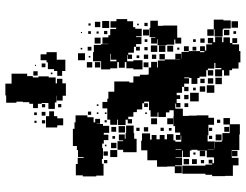

<svg xmlns="http://www.w3.org/2000/svg" viewBox="-120 -512 914 714"><g transform="rotate(90 337.0 -155.0)"><path d="M121 -491H137V-498H118V-524H137V-529H119V-553H140V-562H145V-587H170V-592H212V-585H235V-561H241V-551H261V-531H241V-524H264V-498H238V-521H233V-499H214V-495H235V-471H241V-465H265V-440H270V-432H292V-410H270V-402H268V-383H271V-401H291V-383H303V-375H325V-355H334V-368H348V-355H363V-369H379V-353H365V-350H384V-378H411V-400H410V-429H409V-473H418V-494H444V-473H483V-470H506V-496H533V-497H507V-523H503V-525H475V-552H443V-529H419V-553H442V-590H480V-588H538V-560H567V-585H595V-564H634V-535H635V-487H630V-462H626V-376H596V-462H592V-487H588V-474H574V-488H587V-494H569V-493H565V-467H540V-432H537V-410H540V-404H564V-378H540V-375H565V-351H567V-375H595V-349H598V-374H624V-348H599V-320H600V-282H576V-246H539V-223H503V-226H476V-256H499V-262H482V-280H498V-292H482V-310H498V-319H479V-343H502V-350H507V-372H484V-370H500V-352H482V-368H473V-349H449V-343H413V-344H390V-328H398V-315H415V-287H398V-284H414V-258H390V-252H358V-234H364V-227H387V-207H397V-194H414V-175H423V-189H439V-173H425V-165H445V-137H425V-134H444V-108H425V-97H383V-79H359V-97H347V-101H321V-123H283V-179H287V-194H264V-218H258V-247H257V-251H231V-260H210V-282H231V-285H205V-311H201V-350H180V-372H198V-373H173V-400H170V-442H174V-458H170V-442H152V-460H168V-465H145V-487H141V-471H121ZM59 -583H83V-559H59ZM541 -581H561V-561H541ZM122 -562V-580H140V-562ZM96 -576H106V-566H96ZM116 -496H89V-493H53V-529H56V-556H86V-529H89V-526H116ZM91 -551H111V-531H91ZM452 -550H470V-532H452ZM269 -523H293V-499H269ZM480 -522H502V-500H480ZM425 -505V-517H437V-505ZM297 -495H325V-467H297ZM113 -493V-469H89V-493ZM536 -470H537V-493H536ZM241 -491H261V-471H241ZM271 -491H291V-471H271ZM467 -487V-475H455V-487ZM497 -487V-475H485V-487ZM301 -461H321V-441H301ZM541 -461H561V-441H541ZM123 -459H139V-443H123ZM289 -459V-443H273V-459ZM575 -445V-457H587V-445ZM325 -437H357V-405H325ZM590 -412H572V-430H590ZM154 -414V-428H168V-414ZM136 -426V-416H126V-426ZM316 -426V-416H306V-426ZM555 -425V-417H547V-425ZM591 -381H571V-401H591ZM170 -382H152V-400H170ZM303 -399H319V-383H303ZM349 -399V-383H333V-399ZM364 -398H378V-384H364ZM148 -318V-284H126V-282H142V-260H120V-276H118V-254H84V-257H57V-285H76V-305H75V-357H120V-372H142V-350H127V-346H146V-318ZM535 -372V-351H537V-372ZM202 -351H203V-368H202ZM157 -357V-365H165V-357ZM172 -320H150V-342H172ZM420 -342H442V-320H420ZM456 -326V-336H466V-326ZM149 -313H173V-289H149ZM201 -291H181V-311H201ZM467 -295H455V-307H467ZM149 -283H173V-259H149ZM442 -260H420V-282H442ZM183 -279H199V-263H183ZM112 -252V-230H90V-252ZM230 -250V-232H212V-250ZM183 -249H199V-233H183ZM469 -233H453V-249H469ZM364 -248H378V-234H364ZM65 -247H77V-235H65ZM167 -247V-235H155V-247ZM136 -246V-236H126V-246ZM404 -244V-238H398V-244ZM174 -44V-47H147V-74H144V-101H143V-79H119V-101H111V-108H88V-130H83V-109H59V-131H51V-171H59V-193H81V-201H87V-225H115V-204H118V-224H144V-204H154V-196H176V-175H183V-189H199V-173H185V-171H208V-194H204V-228H238V-194H234V-168H211V-162H232V-140H211V-134H234V-108H238V-74H208V-44ZM154 -218H168V-204H154ZM467 -217V-205H455V-217ZM196 -216V-206H186V-216ZM74 -214V-208H68V-214ZM546 -156H537V-135H505V-156H502V-140H480V-162H496V-165H475V-167H447V-195H475V-197H496V-206H546ZM449 -163H473V-139H449ZM538 -134H564V-108H538ZM180 -108H208V-131H202V-110H180ZM511 -131H531V-111H511ZM470 -130V-112H452V-130ZM496 -126V-116H486V-126ZM84 -78H58V-104H84ZM633 -56H636V-6H632V20H590V13H567V-9H564V12H538V16H523V31H459V25H435V21H409V-23H416V-46H435V-52H422V-70H440V-57H441V-81H448V-104H474V-84H481V-101H501V-84H514V-78H531V-81H571V-77H589V-83H633ZM559 -99V-83H543V-99ZM107 -85H95V-97H107ZM587 -85H575V-97H587ZM435 -95V-87H427V-95ZM398 -94H404V-88H398ZM524 -94V-88H518V-94ZM142 -50H120V-72H142ZM81 -51H61V-71H81ZM211 -71H231V-51H211ZM97 -57V-65H105V-57ZM368 -58V-64H374V-58ZM404 -58H398V-64H404ZM231 -21H211V-41H231ZM168 -24H154V-38H168ZM407 -25H395V-37H407ZM106 -26H96V-36H106ZM75 -27H67V-35H75ZM188 -28V-34H194V-28ZM204 12H178V-14H204ZM164 2H158V-4H164ZM103 1H99V-3H103ZM336 92H361V98H385V122H363V147H366V161H382V179H366V193H360V217H358V241H362V279H335V282H291V259H254V201H263V180H268V159H264V121H268V95H290V90H273V70H290V57H336V69H354V91H336ZM244 71H262V89H244V101H237V124H212V129H204V151H182V129H174V91H202V59H244ZM420 67H446V89H454V131H412V119H394V101H412V89H420ZM379 86H367V74H379ZM256 107V113H250V107ZM230 147H216V133H230ZM410 147H396V133H410ZM379 134V146H367V134ZM439 146H427V134H439ZM245 162H261V178H245ZM408 175H398V165H408ZM437 174H429V166H437ZM225 172H221V168H225Z"/></g></svg>

Font: Rubik-Storm
Style: Regular
Weight: 400
Designer: NaN (generative design), Hubert & Fischer (Rubik source font outlines)
Foundry: NaN, Hubert & Fischer
Version: Version 1.000